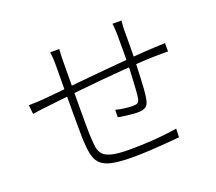

<svg xmlns="http://www.w3.org/2000/svg" viewBox="-127 -936 1254 1117"><g transform="rotate(-20 500.0 -378.0)"><path d="M725 -763Q724 -755 723 -743.5Q722 -732 721.5 -720.5Q721 -709 721 -699Q721 -670 721 -635.5Q721 -601 720.5 -569Q720 -537 719 -511Q718 -476 716 -432Q714 -388 711.5 -347.5Q709 -307 703 -280Q698 -251 681.5 -239.5Q665 -228 633 -228Q614 -228 590 -230.5Q566 -233 544.5 -236Q523 -239 512 -241L513 -287Q541 -280 570 -276.5Q599 -273 617 -273Q638 -273 647.5 -279Q657 -285 660 -303Q664 -323 666 -357.5Q668 -392 670.5 -433Q673 -474 673 -510Q674 -539 674 -572.5Q674 -606 674 -639Q674 -672 674 -698Q674 -708 673 -720Q672 -732 671.5 -743.5Q671 -755 669 -763ZM328 -731Q327 -718 326 -699.5Q325 -681 325 -664Q325 -629 324.5 -577Q324 -525 323.5 -468Q323 -411 323 -357Q323 -303 323 -261.5Q323 -220 324 -202Q326 -159 329.5 -129Q333 -99 349.5 -79.5Q366 -60 404.5 -50.5Q443 -41 512 -41Q570 -41 626.5 -44Q683 -47 731 -52.5Q779 -58 809 -63L807 -10Q774 -7 725 -3Q676 1 621 4Q566 7 513 7Q433 7 386 -3.5Q339 -14 316.5 -38Q294 -62 286.5 -101Q279 -140 277 -196Q277 -217 276.5 -256.5Q276 -296 276 -345.5Q276 -395 276 -446.5Q276 -498 276.5 -543.5Q277 -589 277 -621Q277 -653 277 -662Q277 -680 276 -695.5Q275 -711 272 -731ZM50 -484Q75 -484 98 -485.5Q121 -487 141 -488Q175 -491 237.5 -497Q300 -503 378.5 -511Q457 -519 541.5 -526.5Q626 -534 706.5 -540.5Q787 -547 850 -550Q870 -551 886.5 -551.5Q903 -552 918 -553V-501Q911 -502 900 -501.5Q889 -501 876 -501Q863 -501 850 -501Q810 -501 751.5 -497.5Q693 -494 625.5 -488.5Q558 -483 487.5 -476.5Q417 -470 351.5 -463Q286 -456 232.5 -450Q179 -444 146 -440Q130 -438 114.5 -436.5Q99 -435 84.5 -432.5Q70 -430 56 -428Z"/></g></svg>

Font: Noto Sans JP Thin Light
Style: Regular
Weight: 300
Version: Version 2.004-H2;hotconv 1.0.118;makeotfexe 2.5.65603